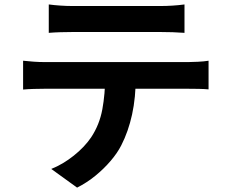

<svg xmlns="http://www.w3.org/2000/svg" viewBox="-20 -787 1040 872"><path d="M201.5 -766.8Q225.9 -763.5 254.8 -761.6Q283.7 -759.7 308.2 -759.7Q327.4 -759.7 368 -759.7Q408.6 -759.7 459.6 -759.7Q510.7 -759.7 561.7 -759.7Q612.8 -759.7 652.6 -759.7Q692.4 -759.7 710 -759.7Q735.6 -759.7 763.8 -761.5Q792.1 -763.3 817.9 -766.8V-637.8Q791.8 -639.8 764.1 -640.7Q736.4 -641.6 710 -641.6Q692.4 -641.6 652.7 -641.6Q613 -641.6 562 -641.6Q510.9 -641.6 459.9 -641.6Q408.8 -641.6 368.2 -641.6Q327.6 -641.6 308.7 -641.6Q283.1 -641.6 253.8 -640.7Q224.5 -639.8 201.5 -637.8ZM84.9 -511.2Q107.1 -508.7 132.5 -506.9Q157.9 -505.1 180.9 -505.1Q194.2 -505.1 233.1 -505.1Q272 -505.1 327.2 -505.1Q382.4 -505.1 445.8 -505.1Q509.1 -505.1 572.4 -505.1Q635.8 -505.1 690.9 -505.1Q746 -505.1 784.6 -505.1Q823.3 -505.1 835.7 -505.1Q851.7 -505.1 879.5 -506.5Q907.3 -507.9 927.2 -511.2V-381.1Q908.5 -382.9 882.8 -383.4Q857.1 -383.9 835.7 -383.9Q823.3 -383.9 784.6 -383.9Q746 -383.9 690.9 -383.9Q635.8 -383.9 572.4 -383.9Q509.1 -383.9 445.8 -383.9Q382.4 -383.9 327.2 -383.9Q272 -383.9 233.1 -383.9Q194.2 -383.9 180.9 -383.9Q158.7 -383.9 132.2 -383.1Q105.7 -382.3 84.9 -380.3ZM596.8 -441.7Q596.8 -343.9 579.8 -266.7Q562.8 -189.4 530.9 -127.2Q513.5 -92.8 483.1 -57Q452.7 -21.3 413.9 10.6Q375 42.5 330.1 65.1L212.8 -19.7Q265.6 -40.7 314.9 -80Q364.2 -119.3 393.9 -163.2Q431.9 -220.6 444.8 -290.6Q457.6 -360.6 457.9 -441Z"/></svg>

Font: Shanggu Sans SC VF
Style: Regular
Weight: 250
Designer: GuiWonder
Version: Version 1.021